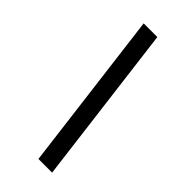

<svg xmlns="http://www.w3.org/2000/svg" viewBox="-232 -764 814 814"><g transform="rotate(45 174.5 -357.0)"><path d="M191 4 100 -718H182L273 4Z"/></g></svg>

Font: Noto Sans ExtraCondensed Medium
Style: Italic
Weight: 500
Width: 2
Italic angle: -12°
Designer: Monotype Design Team
Foundry: Monotype Imaging Inc.
Version: Version 2.013; ttfautohint (v1.8.4.7-5d5b)